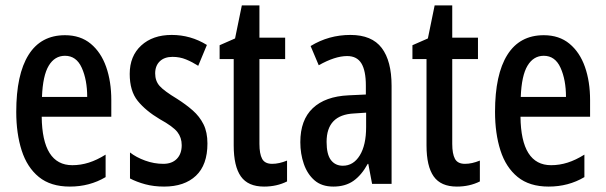

<svg xmlns="http://www.w3.org/2000/svg" viewBox="-20 -679 2236 709"><path d="M220 -549Q277 -549 315 -517.5Q353 -486 372 -432Q391 -378 391 -309V-248H134Q136 -69 247 -69Q278 -69 308 -78.5Q338 -88 370 -108V-25Q311 10 238 10Q167 10 123.5 -25.5Q80 -61 60 -123.5Q40 -186 40 -266Q40 -404 85.5 -476.5Q131 -549 220 -549ZM220 -473Q182 -473 160 -436.5Q138 -400 135 -321H302Q302 -384 282 -428.5Q262 -473 220 -473Z M746 -149Q746 -70 703.5 -30Q661 10 586 10Q548 10 516.5 1.5Q485 -7 460 -20V-116Q483 -98 516 -86Q549 -74 583 -74Q615 -74 633 -92.5Q651 -111 651 -143Q651 -171 635 -191.5Q619 -212 570 -239Q518 -270 488.5 -306.5Q459 -343 459 -406Q459 -472 501.5 -511Q544 -550 614 -550Q684 -550 744 -513L712 -436Q690 -450 667 -459.5Q644 -469 617 -469Q587 -469 570 -452.5Q553 -436 553 -408Q553 -380 569.5 -361.5Q586 -343 634 -314Q667 -293 692 -271Q717 -249 731.5 -220Q746 -191 746 -149Z M985 -74Q998 -74 1011.5 -77Q1025 -80 1040 -86V-9Q1002 10 955 10Q896 10 869.5 -27.5Q843 -65 843 -142V-461H791V-512L848 -537L873 -659H938V-540H1033V-461H938V-148Q938 -111 948 -92.5Q958 -74 985 -74Z M1274 -550Q1353 -550 1389.5 -502Q1426 -454 1426 -362V0H1354L1340 -74H1338Q1315 -32 1285 -11Q1255 10 1211 10Q1168 10 1141.5 -13Q1115 -36 1102 -73.5Q1089 -111 1089 -154Q1089 -236 1135 -279.5Q1181 -323 1267 -327L1331 -330V-363Q1331 -418 1314.5 -445Q1298 -472 1262 -472Q1217 -472 1157 -438L1127 -509Q1194 -550 1274 -550ZM1287 -260Q1186 -255 1186 -155Q1186 -109 1202 -88Q1218 -67 1246 -67Q1285 -67 1308.5 -105Q1332 -143 1332 -210V-263Z M1697 -74Q1710 -74 1723.5 -77Q1737 -80 1752 -86V-9Q1714 10 1667 10Q1608 10 1581.5 -27.5Q1555 -65 1555 -142V-461H1503V-512L1560 -537L1585 -659H1650V-540H1745V-461H1650V-148Q1650 -111 1660 -92.5Q1670 -74 1697 -74Z M1988 -549Q2045 -549 2083 -517.5Q2121 -486 2140 -432Q2159 -378 2159 -309V-248H1902Q1904 -69 2015 -69Q2046 -69 2076 -78.5Q2106 -88 2138 -108V-25Q2079 10 2006 10Q1935 10 1891.5 -25.5Q1848 -61 1828 -123.5Q1808 -186 1808 -266Q1808 -404 1853.5 -476.5Q1899 -549 1988 -549ZM1988 -473Q1950 -473 1928 -436.5Q1906 -400 1903 -321H2070Q2070 -384 2050 -428.5Q2030 -473 1988 -473Z"/></svg>

Font: Noto Sans Gujarati UI ExtraCondensed Medium
Style: Regular
Weight: 500
Width: 2
Designer: Jelle Bosma - Monotype Design Team, Universal Thirst
Foundry: Monotype Imaging Inc.
Version: Version 2.106; ttfautohint (v1.8.4.7-5d5b)